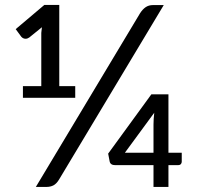

<svg xmlns="http://www.w3.org/2000/svg" viewBox="-20 -738 776 758"><path d="M645 0H586V-86H435Q415.5 -86 412.8 -101.2Q410 -116.5 407 -131.5L577.5 -365.5H645V-135H697.5V-99.5Q697.5 -94 693.8 -90Q690 -86 683.5 -86H645ZM163 0H121.5L532.5 -685Q542.5 -701 554.8 -709.5Q567 -718 584.5 -718H626.5L213 -29Q203 -12.5 191 -6.2Q179 0 163 0ZM277 -352H70.5V-398H143V-608L145.5 -630.5L95.5 -590Q88.5 -585 81 -585Q71 -585 64 -593L42 -623L155 -718.5H214V-398H277ZM586 -135V-246.5Q586 -267.5 589 -293L473 -135Z"/></svg>

Font: Verano Sans Medium
Style: Regular
Weight: 500
Designer: Lukasz Dziedzic with Adam Twardoch and Botio Nikoltchev
Foundry: tyPoland Lukasz Dziedzic
Version: Version 3.001;December 28, 2019;FontCreator 12.0.0.2547 64-b